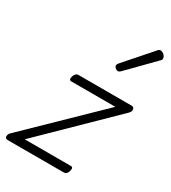

<svg xmlns="http://www.w3.org/2000/svg" viewBox="-212 -943 932 1046"><g transform="rotate(30 254.0 -420.0)"><path d="M8 0Q-10 0 -10 -14Q-10 -28 0 -38L424 -450H148Q139 -450 136 -456Q133 -462 137 -475Q141 -487 147.5 -493.5Q154 -500 163 -500H497Q508 -500 512 -493.5Q516 -487 514.5 -478Q513 -469 504 -460L85 -50H375Q384 -50 386.5 -44Q389 -38 385 -23Q382 -12 375.5 -6Q369 0 359 0ZM337 -625Q331 -625 322.5 -632Q314 -639 314 -646Q314 -651 315.5 -654.5Q317 -658 321 -663L465 -827Q471 -835 475.5 -837.5Q480 -840 485 -840Q492 -840 500 -835Q508 -830 513 -822.5Q518 -815 518 -808Q518 -803 516.5 -799.5Q515 -796 510 -792L355 -634Q346 -625 337 -625Z"/></g></svg>

Font: Playwrite US Trad ExtraLight
Style: Regular
Weight: 250
Designer: Veronika Burian, José Scaglione
Foundry: TypeTogether
Version: Version 1.003